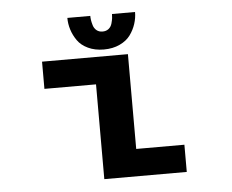

<svg xmlns="http://www.w3.org/2000/svg" viewBox="-49 -726 948 784"><g transform="rotate(-5 425.0 -334.5)"><path d="M532 -669Q532 -644.5 524.2 -620.5Q516.5 -596.5 501 -575.2Q485.5 -554 457.2 -540.8Q429 -527.5 392 -527.5Q355.5 -527.5 327.5 -540.8Q299.5 -554 284.5 -575.5Q269.5 -597 262 -620.8Q254.5 -644.5 254.5 -669H348.5Q348.5 -661 349.8 -652.2Q351 -643.5 354.8 -630.5Q358.5 -617.5 368.5 -609.2Q378.5 -601 393 -601Q408 -601 418 -609Q428 -617 431.8 -630.5Q435.5 -644 436.5 -652.2Q437.5 -660.5 437.5 -669ZM488 -111.5H685.5V0H347.5V-388.5H136V-500H488Z"/></g></svg>

Font: League Mono Wide SemiBold
Style: Regular
Weight: 600
Width: 8
Designer: Tyler Finck
Foundry: The League of Moveable Type / Tyler Finck
Version: Version 2.210